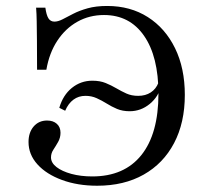

<svg xmlns="http://www.w3.org/2000/svg" viewBox="-20 -602 687 634"><path d="M300.8 11.3Q236.3 11.3 184.7 -7.7Q133.1 -26.6 103.6 -59.3Q74.2 -91.9 74.2 -133.1Q74.2 -164.5 91.1 -184.3Q108.1 -204 135.5 -204Q155.6 -204 167.7 -193.1Q179.8 -182.3 179.8 -163.7Q179.8 -147.6 172.2 -133.9Q164.5 -120.2 156.5 -108.1Q148.4 -96 148.4 -82.3Q148.4 -64.5 166.5 -50.4Q184.7 -36.3 215.7 -27.8Q246.8 -19.4 284.7 -19.4Q390.3 -19.4 446.8 -89.9Q503.2 -160.5 503.2 -292.7Q503.2 -415.3 455.6 -483.9Q408.1 -552.4 323.4 -552.4Q275 -552.4 235.5 -530.2Q196 -508.1 169.4 -467.7Q142.7 -427.4 133.1 -371.8H102.4Q102.4 -429.8 102 -467.7Q101.6 -505.6 101.2 -531.5Q100.8 -557.3 99.2 -576.6H129.8Q133.1 -552.4 139.9 -541.5Q146.8 -530.6 159.7 -530.6Q171.8 -530.6 186.7 -538.3Q201.6 -546 221.8 -556.5Q241.9 -566.9 269.4 -574.6Q296.8 -582.3 333.9 -582.3Q410.5 -582.3 468.1 -545.6Q525.8 -508.9 558.1 -442.7Q590.3 -376.6 590.3 -288.7Q590.3 -196.8 554.8 -129.4Q519.4 -62.1 454.4 -25.4Q389.5 11.3 300.8 11.3ZM284.7 -335.5Q310.5 -335.5 329 -327.8Q347.6 -320.2 364.1 -310.5Q380.6 -300.8 397.6 -293.1Q414.5 -285.5 436.3 -285.5Q460.5 -285.5 477.8 -296.8Q495.2 -308.1 503.2 -329L512.9 -321Q504 -283.1 474.6 -258.9Q445.2 -234.7 408.1 -234.7Q384.7 -234.7 366.5 -242.3Q348.4 -250 332.3 -260.1Q316.1 -270.2 299.2 -277.8Q282.3 -285.5 262.1 -285.5Q239.5 -285.5 222.6 -273Q205.6 -260.5 195.2 -236.3L175.8 -246Q187.9 -287.9 217.3 -311.7Q246.8 -335.5 284.7 -335.5Z"/></svg>

Font: Playfair
Style: Regular
Weight: 400
Designer: Claus Eggers Sørensen
Foundry: Claus Eggers Sørensen
Version: Version 2.001;gftools[0.9.30]